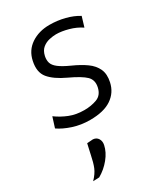

<svg xmlns="http://www.w3.org/2000/svg" viewBox="-195 -593 841 965"><g transform="rotate(-30 226.0 -111.0)"><path d="M194 10Q141.5 10 95.8 -5Q50 -20 19 -41.5L38 -101.5Q70 -78 108 -62.8Q146 -47.5 193.5 -47.5Q233.5 -47.5 266.5 -59.8Q299.5 -72 308.5 -113Q317 -152 292.5 -176Q268 -200 200.5 -231.5Q137 -261 108 -296.2Q79 -331.5 92 -391.5Q103.5 -446.5 148.2 -476.5Q193 -506.5 254.5 -506.5Q300 -506.5 343 -495.5Q386 -484.5 418 -464.5L400.5 -406.5Q369.5 -427.5 330.5 -438.2Q291.5 -449 259.5 -449Q242.5 -449 220.8 -444.2Q199 -439.5 181.2 -425.2Q163.5 -411 157 -382Q152.5 -360.5 157.8 -343.2Q163 -326 184 -309.8Q205 -293.5 247 -274.5Q292 -254.5 324 -231.8Q356 -209 370 -178.2Q384 -147.5 374.5 -104Q363 -50.5 318.2 -20.2Q273.5 10 194 10ZM52.5 284Q79 256.5 89.8 230.2Q100.5 204 108.5 163.5Q112 148.5 115.2 133.2Q118.5 118 122 103.5L156.5 101Q176.5 102.5 186 118Q195.5 133.5 191 154.5Q183.5 191 155.2 225.8Q127 260.5 88.5 282.5Z"/></g></svg>

Font: Commissioner Light
Style: Italic
Weight: 300
Italic angle: -12°
Designer: Kostas Bartsokas
Foundry: Kostas Bartsokas
Version: Version 1.000; ttfautohint (v1.8.3)